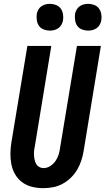

<svg xmlns="http://www.w3.org/2000/svg" viewBox="-20 -975 550 1003"><path d="M206 8Q176 8 147.5 1Q119 -6 96.5 -22.5Q74 -39 59.5 -63.5Q45 -88 39.5 -116Q34 -144 34.5 -174Q35 -204 40 -234L123 -735H248L163 -217Q160 -204 158.5 -191.5Q157 -179 157.5 -166.5Q158 -154 160.5 -142Q163 -130 168.5 -119.5Q174 -109 184.5 -103Q195 -97 208 -97Q226 -97 242.5 -107.5Q259 -118 270 -134Q281 -150 286.5 -168Q292 -186 294 -204L382 -735H507L417 -187Q413 -162 405 -137Q397 -112 383.5 -89Q370 -66 350 -46.5Q330 -27 306.5 -14.5Q283 -2 257 3Q231 8 206 8ZM441 -815Q424 -815 408.5 -821Q393 -827 384 -839.5Q375 -852 372.5 -868.5Q370 -885 372 -902Q374 -913 380 -924Q386 -935 396 -942Q406 -949 417.5 -952Q429 -955 440 -955Q457 -955 472.5 -949Q488 -943 497 -930.5Q506 -918 509 -901.5Q512 -885 509 -868Q507 -857 501 -846Q495 -835 485 -828Q475 -821 463.5 -818Q452 -815 441 -815ZM241 -815Q224 -815 208.5 -821Q193 -827 184 -839.5Q175 -852 172.5 -868.5Q170 -885 172 -902Q174 -913 180 -924Q186 -935 196 -942Q206 -949 217.5 -952Q229 -955 240 -955Q257 -955 272.5 -949Q288 -943 297 -930.5Q306 -918 309 -901.5Q312 -885 309 -868Q307 -857 301 -846Q295 -835 285 -828Q275 -821 263.5 -818Q252 -815 241 -815Z"/></svg>

Font: Iosevka SS18 Extrabold
Style: Italic
Weight: 800
Italic angle: -9°
Monospace: yes
Designer: Belleve Invis
Foundry: Belleve Invis
Version: Version 25.1.1; ttfautohint (v1.8.4)